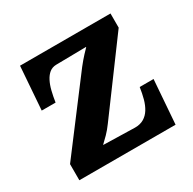

<svg xmlns="http://www.w3.org/2000/svg" viewBox="-118 -622 750 745"><g transform="rotate(-30 257.0 -250.0)"><path d="M35.2 0V-72.3L264.6 -375.5Q272.9 -386.2 281.5 -396.2Q290 -406.2 297.1 -413.8Q304.2 -421.4 309.6 -426.8Q314.9 -432.1 316.4 -434.1V-435.1L181.2 -433.1Q163.6 -432.6 151.1 -422.6Q138.7 -412.6 129.9 -395.5Q121.1 -378.4 115.5 -355.7Q109.9 -333 106 -307.1H43.9L58.1 -500H463.4V-436.5L240.2 -134.3Q225.6 -114.3 211.2 -99.6Q196.8 -85 184.1 -73.2V-72.3L324.7 -68.8Q348.1 -68.8 364.5 -78.6Q380.9 -88.4 391.6 -105.7Q402.3 -123 408.7 -146.2Q415 -169.4 418.9 -196.3H481L466.3 0Z"/></g></svg>

Font: DimaBanoo
Style: Bold
Weight: 800
Designer: R.Balvardi
Foundry: R.Balvardi
Version: Version 1.0.0-alpha3